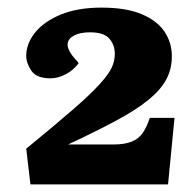

<svg xmlns="http://www.w3.org/2000/svg" viewBox="-20 -859 489 505"><path d="M217 -774Q191 -774 175.5 -766Q160 -758 158 -745Q156 -732 170 -713L187 -693Q173 -674 152.5 -663.5Q132 -653 113 -653Q76 -653 62.5 -673Q49 -693 49 -712Q49 -744 72 -773Q95 -802 139.5 -820.5Q184 -839 247 -839Q311 -839 352 -822Q393 -805 412.5 -776Q432 -747 432 -711Q432 -677 417 -649.5Q402 -622 370 -596Q338 -570 286 -542Q234 -514 159 -479H278Q308 -479 326.5 -486.5Q345 -494 355.5 -509.5Q366 -525 374 -549H439L422 -374H60L49 -468Q126 -531 172 -571Q218 -611 242 -637.5Q266 -664 274 -681.5Q282 -699 282 -717Q282 -741 267.5 -757.5Q253 -774 217 -774Z"/></svg>

Font: Literata ExtraBold
Style: Italic
Weight: 800
Italic angle: -2°
Designer: Latin by Veronika Burian and Jose Scaglione. Greek by Irene Vlachou. Cyrillic by Vera Evstafieva
Foundry: TypeTogether
Version: Version 3.002